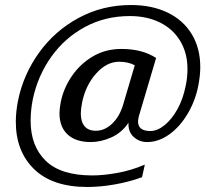

<svg xmlns="http://www.w3.org/2000/svg" viewBox="-20 -689 819 765"><path d="M43 -204Q43 -244 52 -289Q73 -392 135.5 -479Q198 -566 293 -617.5Q388 -669 502 -669Q585 -669 647.5 -639Q710 -609 744 -553Q778 -497 778 -421Q778 -389 770 -347Q758 -287 727.5 -235.5Q697 -184 654.5 -153.5Q612 -123 566 -123Q535 -123 512.5 -143.5Q490 -164 492 -200Q465 -160 423.5 -141.5Q382 -123 342 -123Q282 -123 249.5 -153Q217 -183 217 -238Q217 -255 222 -282Q233 -337 266 -385.5Q299 -434 349.5 -464Q400 -494 464 -494Q547 -494 602 -458L533 -225Q533 -222 532 -220Q530 -210 530 -205Q530 -167 579 -167Q607 -167 636 -190.5Q665 -214 687.5 -255Q710 -296 720 -348Q727 -380 727 -414Q727 -477 698.5 -525Q670 -573 618 -599Q566 -625 497 -625Q399 -625 318.5 -581.5Q238 -538 184.5 -463Q131 -388 111 -295Q102 -250 102 -208Q102 -107 162 -48.5Q222 10 348 10Q392 10 447.5 0Q503 -10 557 -33L546 17Q494 36 436.5 46Q379 56 328 56Q189 56 116 -15Q43 -86 43 -204ZM470 -270 517 -429Q490 -443 455 -443Q405 -443 363 -396Q321 -349 307 -280Q302 -253 302 -237Q302 -204 317 -186Q332 -168 362 -168Q397 -168 426.5 -196Q456 -224 470 -270Z"/></svg>

Font: Taviraj Medium
Style: Italic
Weight: 500
Italic angle: -12°
Designer: Katatrad Team
Foundry: CadsonDemak
Version: Version 1.001